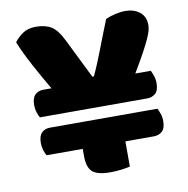

<svg xmlns="http://www.w3.org/2000/svg" viewBox="-72 -679 741 758"><g transform="rotate(-10 298.5 -300.5)"><path d="M559 -538Q559 -529 556 -517Q553 -505 544 -485Q535 -465 518.5 -434.5Q502 -404 475 -359H537Q542 -349 546.5 -336Q551 -323 551 -307Q551 -278 537.5 -266Q524 -254 504 -254H74Q69 -262 64.5 -276Q60 -290 60 -305Q60 -334 73 -346.5Q86 -359 106 -359H139Q107 -413 78.5 -466.5Q50 -520 33 -562Q46 -580 67 -594.5Q88 -609 120 -609Q158 -609 182 -594Q206 -579 227 -536L306 -376H312Q326 -406 336 -431Q346 -456 355.5 -480Q365 -504 375 -530.5Q385 -557 399 -591Q416 -599 438 -604Q460 -609 479 -609Q513 -609 536 -591Q559 -573 559 -538ZM390 -102V-1Q379 2 356.5 5Q334 8 311 8Q259 8 239 -10Q219 -28 219 -73V-102H74Q69 -110 64.5 -124Q60 -138 60 -153Q60 -182 73 -194.5Q86 -207 106 -207H537Q542 -197 546.5 -184Q551 -171 551 -155Q551 -126 537.5 -114Q524 -102 504 -102Z"/></g></svg>

Font: Baloo Paaji 2 ExtraBold
Style: Regular
Weight: 800
Designer: Shuchita Grover, Noopur Datye and Ek Type
Foundry: Ek Type
Version: Version 1.640;hotconv 1.0.111;makeotfexe 2.5.65597; ttfautoh